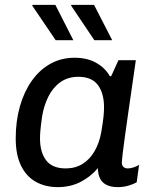

<svg xmlns="http://www.w3.org/2000/svg" viewBox="-20 -758 644 788"><path d="M217.2 10Q165.5 10 126.5 -12.1Q87.5 -34.2 66 -78.6Q44.5 -123 44.5 -190Q44.5 -260.8 61.5 -320.8Q78.5 -380.8 110.1 -425.9Q141.8 -471 186.4 -496Q231 -521 286.5 -521Q337.5 -521 374.6 -500.2Q411.8 -479.5 430.8 -445.2H436.2L466.2 -511H537.5Q530 -458.8 521.9 -402.8Q513.8 -346.8 506.2 -294Q498.8 -241.2 492.6 -197.5Q486.5 -153.8 483.2 -125.9Q480 -98 480 -91.8Q480 -78.8 486.9 -72.8Q493.8 -66.8 504.5 -66.8Q515.5 -66.8 528.9 -71.2Q542.2 -75.8 550.8 -81.2L541 -9.8Q527.8 -2.2 507.2 3.9Q486.8 10 463 10Q434.8 10 416.4 0.4Q398 -9.2 389.9 -26.9Q381.8 -44.5 381.8 -68Q350.8 -31.5 309.5 -10.8Q268.2 10 217.2 10ZM249.8 -66.8Q289.2 -66.8 319 -85.4Q348.8 -104 368.1 -137.5Q387.5 -171 395.5 -215.2Q402.5 -257 404.8 -278.9Q407 -300.8 407 -317.2Q407 -375.2 381.8 -409Q356.5 -442.8 301.8 -442.8Q258.5 -442.8 227.6 -420.6Q196.8 -398.5 178.4 -361.4Q160 -324.2 152.8 -280Q147.5 -242.5 145.9 -223.6Q144.2 -204.8 144.2 -190.2Q144.2 -133 169.5 -99.9Q194.8 -66.8 249.8 -66.8ZM367.2 -593 271.8 -735 272.8 -738H366L440.5 -593ZM208.5 -593 112.2 -735 114 -738H207.2L281 -593Z"/></svg>

Font: Chivo Medium
Style: Italic
Weight: 500
Italic angle: -8.05°
Designer: Hector Gatti
Foundry: Omnibus-Type
Version: Version 2.002